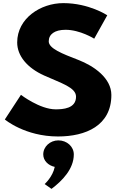

<svg xmlns="http://www.w3.org/2000/svg" viewBox="-20 -860 745 1231"><path d="M386 -840C239.8 -840 90.2 -742 90.2 -588C90.2 -502 154 -425 262.8 -376C370.7 -327 467.5 -300 467.5 -240C467.5 -163 381.7 -159 336.5 -159C235.3 -159 114.3 -252 114.3 -252L11 -94C11 -94 139.7 15 352 15C529 15 694 -54 694 -251C694 -359 583 -437 481.8 -476C378.3 -516 292.5 -549 292.5 -595C292.5 -640 330 -669 400.3 -669C493.8 -669 584 -612 584 -612L667.7 -762C667.7 -762 551 -840 386 -840ZM354.2 40C409.2 40 453.2 80 453.2 130C453.2 223 379.5 299 310.2 351L266.2 320C266.2 320 317.8 275 331 210C289.2 201 257.3 170 257.3 130C257.3 80 301.3 40 354.2 40Z"/></svg>

Font: Hussar
Style: BdWide
Weight: 700
Foundry: Cannot Into Space Fonts
Version: Version 2.00